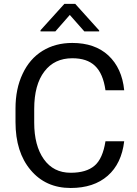

<svg xmlns="http://www.w3.org/2000/svg" viewBox="-20 -937 691 967"><path d="M358.9 -917.5H304.2L184.1 -784.7V-778.8H258.8L331.5 -861.8L404.8 -778.8H479.5V-783.7ZM511.2 -225.6C502 -167 483.9 -126 456.1 -102.5C428.2 -78.6 388.2 -66.9 335.9 -66.9C277.8 -66.9 232.9 -89.8 200.7 -135.3C168.5 -180.7 152.3 -242.2 152.3 -319.3V-388.2C152.3 -469.7 169.4 -532.7 203.6 -577.1C237.3 -621.6 284.2 -643.6 344.2 -643.6C441.9 -643.6 495.1 -595.7 511.2 -482.4H605.5C598.1 -557.1 571.3 -615.2 525.9 -657.7C480.5 -699.7 419.9 -720.7 344.2 -720.7C287.1 -720.7 237.3 -707.5 193.8 -680.7C150.4 -653.8 117.2 -615.2 93.8 -564.9C69.8 -514.6 58.1 -456.5 58.1 -390.6V-322.3C58.1 -221.2 83.5 -140.6 134.3 -80.6C184.6 -20.5 252 9.8 335.9 9.8C413.6 9.8 475.6 -10.7 522.5 -51.8C568.8 -92.3 596.7 -150.4 605.5 -225.6Z"/></svg>

Font: Roboto
Style: Regular
Weight: 400
Designer: Google
Version: Version 2.137; 2017